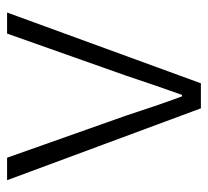

<svg xmlns="http://www.w3.org/2000/svg" viewBox="-42 -532 574 529"><g transform="rotate(-90 244.5 -267.0)"><path d="M211 0H280L475 -534H417L301 -206C284 -154 265 -100 248 -52H244C226 -100 208 -154 191 -206L75 -534H13Z"/></g></svg>

Font: GenYoGothic2 TW L
Style: Regular
Weight: 300
Version: Version 2.100;PS 2.1;hotconv 16.6.51;makeotf.lib2.5.65220 DE